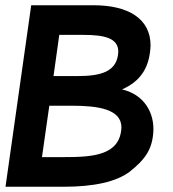

<svg xmlns="http://www.w3.org/2000/svg" viewBox="-20 -712 660 732"><path d="M223 -113H140L168 -309H251C352 -309 443 -297 443 -226C438 -119 334 -113 223 -113ZM276 -422H184L206 -579H298C378 -579 431 -567 431 -515C428 -438 364 -422 276 -422ZM554 -539C554 -640 470 -692 337 -692H99L1 0H222C339 0 423 -19 474 -57C533 -104 563 -143 565 -219C565 -299 515 -356 445 -371C518 -403 551 -457 554 -539Z"/></svg>

Font: Cantarell
Style: BoldOblique
Weight: 700
Italic angle: -8°
Designer: Dave Crossland
Version: Version 0.024